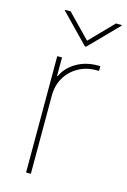

<svg xmlns="http://www.w3.org/2000/svg" viewBox="-117 -814 576 870"><g transform="rotate(15 171.5 -379.0)"><path d="M96.7 0V-545.9H119.1V-459H122.1Q141.6 -501.5 185.3 -527.1Q229 -552.7 285.2 -552.7Q289.6 -552.7 291 -552.7Q292.5 -552.7 296.9 -552.7V-530.3Q294.4 -530.3 292 -530.3Q289.6 -530.3 285.2 -530.3Q237.3 -530.3 199.7 -509Q162.1 -487.8 140.6 -450.9Q119.1 -414.1 119.1 -366.2V0ZM102.5 -757.8 209 -648.4 315.4 -757.8H342.8V-754.9L211.9 -621.1H206.1L76.2 -754.9V-757.8Z"/></g></svg>

Font: Inter Tight Thin
Style: Regular
Weight: 250
Designer: Rasmus Andersson
Foundry: rsms
Version: Version 3.004